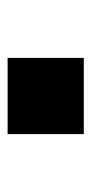

<svg xmlns="http://www.w3.org/2000/svg" viewBox="112 -352 240 504"><g transform="rotate(90 232.0 -100.0)"><path d="M132 -200H332V0H132Z"/></g></svg>

Font: Enso Black
Style: Regular
Weight: 900
Designer: Coji Morishita
Foundry: UNDERFOREST DESIGN
Version: Version 1.000